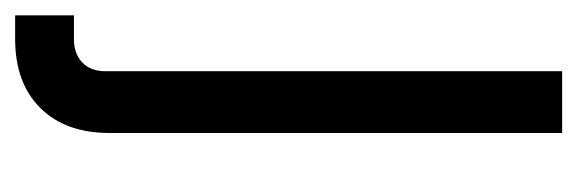

<svg xmlns="http://www.w3.org/2000/svg" viewBox="-293 -280 767 255"><g transform="rotate(90 90.5 -152.5)"><path d="M-16.6 210.9V132.8H14.6Q34.7 132.8 46.1 121.6Q57.6 110.4 57.6 90.8V-515.6H139.6V85.9Q139.6 144 106.4 177.5Q73.2 210.9 14.6 210.9Z"/></g></svg>

Font: Inter Display V
Style: Regular
Weight: 400
Designer: Rasmus Andersson
Foundry: rsms
Version: Version 3.015;git-src